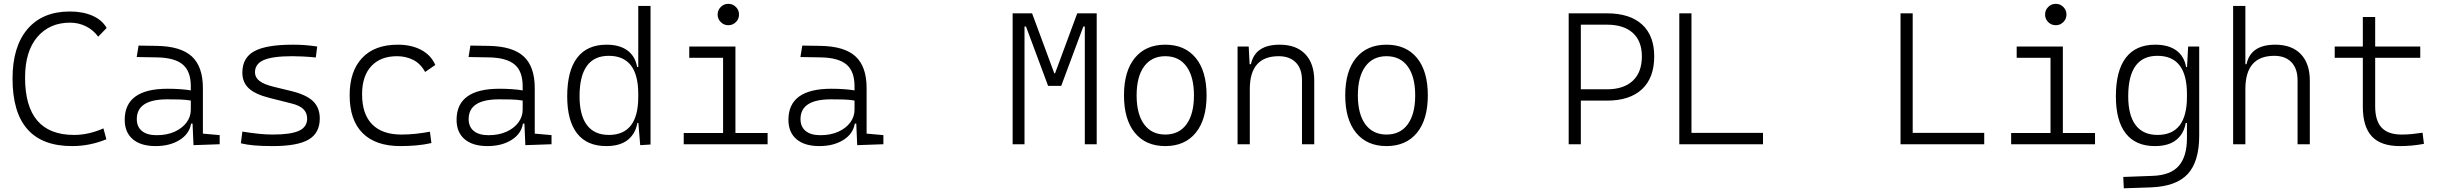

<svg xmlns="http://www.w3.org/2000/svg" viewBox="-20 -764 12931 1017"><path d="M361.8 9.8Q46.4 9.8 46.4 -347.7Q46.4 -517.1 125.7 -610.1Q205.1 -703.1 350.1 -703.1Q419.4 -703.1 470.5 -680.4Q521.5 -657.7 544.9 -615.7L500 -569.8Q474.6 -605 435.5 -624.5Q396.5 -644 351.1 -644Q242.7 -644 177.7 -568.1Q112.8 -492.2 112.8 -352.5Q112.8 -49.3 372.1 -49.3Q449.7 -49.3 527.8 -84L543.5 -26.4Q456.5 9.8 361.8 9.8Z M1004.9 4.9 1000 -109.4H992.2Q983.4 -55.2 931.6 -22.7Q879.9 9.8 804.2 9.8Q726.1 9.8 683.3 -26.6Q640.6 -63 640.6 -129.4Q640.6 -293.9 867.7 -293.9Q902.3 -293.9 933.8 -291.7Q965.3 -289.6 990.7 -285.2V-307.1Q990.7 -386.2 948.2 -422.1Q905.8 -458 814 -460L704.1 -461.9L713.9 -522.5L810.5 -521Q937.5 -519 996.1 -465.1Q1054.7 -411.1 1054.7 -297.4V-56.2L1143.6 -48.3V0ZM990.7 -231.4Q961.9 -236.3 929 -237.1Q896 -237.8 865.7 -237.8Q704.6 -237.8 704.6 -133.3Q704.6 -92.3 731.9 -70.1Q759.3 -47.9 809.6 -47.9Q863.8 -47.9 904.5 -66.2Q945.3 -84.5 968 -115.2Q990.7 -146 990.7 -182.6Z M1424.8 9.8Q1368.2 9.8 1327.9 6.3Q1287.6 2.9 1255.9 -4.9L1263.7 -66.9Q1314 -59.1 1352.1 -55.2Q1390.1 -51.3 1424.8 -51.3Q1520.5 -51.3 1563.7 -71.3Q1606.9 -91.3 1606.9 -135.7Q1606.9 -166.5 1586.9 -186Q1566.9 -205.6 1522.9 -216.3L1406.7 -245.6Q1331.5 -264.6 1297.6 -296.4Q1263.7 -328.1 1263.7 -379.4Q1263.7 -458 1326.9 -492.7Q1390.1 -527.3 1531.2 -527.3Q1565.4 -527.3 1595 -525.1Q1624.5 -522.9 1660.2 -517.6L1652.8 -459.5Q1613.3 -463.4 1583.7 -464.8Q1554.2 -466.3 1528.3 -466.3Q1423.8 -466.3 1377.2 -446Q1330.6 -425.8 1330.6 -380.9Q1330.6 -354 1354.2 -335.4Q1377.9 -316.9 1430.2 -304.2L1522.9 -281.7Q1603 -262.2 1638.4 -227.8Q1673.8 -193.4 1673.8 -136.2Q1673.8 -59.6 1615 -24.9Q1556.2 9.8 1424.8 9.8Z M2100.6 9.8Q1969.7 9.8 1900.9 -58.8Q1832 -127.4 1832 -259.8Q1832 -386.7 1898.2 -457Q1964.4 -527.3 2086.9 -527.3Q2159.7 -527.3 2211.7 -499.3Q2263.7 -471.2 2285.6 -419.9L2231.9 -382.8Q2207 -427.7 2168.2 -447Q2129.4 -466.3 2083 -466.3Q1995.6 -466.3 1946.8 -413.8Q1897.9 -361.3 1897.9 -264.6Q1897.9 -159.7 1951.2 -105.5Q2004.4 -51.3 2106 -51.3Q2144.5 -51.3 2182.6 -55.4Q2220.7 -59.6 2257.3 -66.4L2265.1 -6.3Q2225.1 2.9 2183.1 6.3Q2141.1 9.8 2100.6 9.8Z M2762.7 4.9 2757.8 -109.4H2750Q2741.2 -55.2 2689.5 -22.7Q2637.7 9.8 2562 9.8Q2483.9 9.8 2441.2 -26.6Q2398.4 -63 2398.4 -129.4Q2398.4 -293.9 2625.5 -293.9Q2660.2 -293.9 2691.7 -291.7Q2723.1 -289.6 2748.5 -285.2V-307.1Q2748.5 -386.2 2706.1 -422.1Q2663.6 -458 2571.8 -460L2461.9 -461.9L2471.7 -522.5L2568.4 -521Q2695.3 -519 2753.9 -465.1Q2812.5 -411.1 2812.5 -297.4V-56.2L2901.4 -48.3V0ZM2748.5 -231.4Q2719.7 -236.3 2686.8 -237.1Q2653.8 -237.8 2623.5 -237.8Q2462.4 -237.8 2462.4 -133.3Q2462.4 -92.3 2489.7 -70.1Q2517.1 -47.9 2567.4 -47.9Q2621.6 -47.9 2662.4 -66.2Q2703.1 -84.5 2725.8 -115.2Q2748.5 -146 2748.5 -182.6Z M3190.9 9.8Q3089.4 9.8 3036.9 -57.1Q2984.4 -124 2984.4 -253.9Q2984.4 -388.7 3037.1 -458Q3089.8 -527.3 3192.9 -527.3Q3261.2 -527.3 3303 -497.1Q3344.7 -466.8 3355 -408.7H3360.8V-732.4H3425.8V1.5L3371.1 4.9L3361.3 -112.8H3356Q3346.2 -55.7 3305.2 -22.9Q3264.2 9.8 3190.9 9.8ZM3360.8 -251V-266.1Q3360.8 -468.3 3204.6 -468.3Q3049.8 -468.3 3049.8 -253.9Q3049.8 -153.3 3089.1 -101.3Q3128.4 -49.3 3205.1 -49.3Q3360.8 -49.3 3360.8 -251Z M3601.6 0V-59.6H3810.1V-458H3630.9V-517.6H3875.5V-59.6H4045.9V0ZM3837.9 -630.4Q3814.5 -630.4 3797.9 -647Q3781.2 -663.6 3781.2 -687Q3781.2 -710.4 3797.9 -727.1Q3814.5 -743.7 3837.9 -743.7Q3861.3 -743.7 3877.9 -727.1Q3894.5 -710.4 3894.5 -687Q3894.5 -663.6 3877.9 -647Q3861.3 -630.4 3837.9 -630.4Z M4520.5 4.9 4515.6 -109.4H4507.8Q4499 -55.2 4447.3 -22.7Q4395.5 9.8 4319.8 9.8Q4241.7 9.8 4199 -26.6Q4156.2 -63 4156.2 -129.4Q4156.2 -293.9 4383.3 -293.9Q4418 -293.9 4449.5 -291.7Q4481 -289.6 4506.3 -285.2V-307.1Q4506.3 -386.2 4463.9 -422.1Q4421.4 -458 4329.6 -460L4219.7 -461.9L4229.5 -522.5L4326.2 -521Q4453.1 -519 4511.7 -465.1Q4570.3 -411.1 4570.3 -297.4V-56.2L4659.2 -48.3V0ZM4506.3 -231.4Q4477.5 -236.3 4444.6 -237.1Q4411.6 -237.8 4381.3 -237.8Q4220.2 -237.8 4220.2 -133.3Q4220.2 -92.3 4247.6 -70.1Q4274.9 -47.9 4325.2 -47.9Q4379.4 -47.9 4420.2 -66.2Q4460.9 -84.5 4483.6 -115.2Q4506.3 -146 4506.3 -182.6Z M5343.8 0V-693.4H5446.8L5564.5 -375.5H5568.4L5686 -693.4H5789.1V0H5726.1V-623.5H5718.3L5601.1 -309.1H5531.7L5414.6 -623.5H5406.7V0Z M6152.3 9.8Q6048.8 9.8 5991.2 -60.5Q5933.6 -130.9 5933.6 -258.8Q5933.6 -387.2 5991.2 -457.3Q6048.8 -527.3 6152.3 -527.3Q6255.9 -527.3 6313.5 -457.3Q6371.1 -387.2 6371.1 -258.8Q6371.1 -130.9 6313.5 -60.5Q6255.9 9.8 6152.3 9.8ZM6152.3 -51.3Q6225.1 -51.3 6264.6 -105.5Q6304.2 -159.7 6304.2 -258.8Q6304.2 -357.9 6264.6 -412.1Q6225.1 -466.3 6152.3 -466.3Q6080.1 -466.3 6040.3 -412.1Q6000.5 -357.9 6000.5 -258.8Q6000.5 -159.7 6040.3 -105.5Q6080.1 -51.3 6152.3 -51.3Z M6876.5 0V-338.4Q6876.5 -399.9 6843.8 -433.1Q6811 -466.3 6752.9 -466.3Q6600.1 -466.3 6600.1 -292.5V0H6535.2V-517.6H6594.2L6599.1 -423.8H6606Q6627.9 -527.3 6758.3 -527.3Q6845.7 -527.3 6893.6 -477.5Q6941.4 -427.7 6941.4 -336.9V0Z M7324.2 9.8Q7220.7 9.8 7163.1 -60.5Q7105.5 -130.9 7105.5 -258.8Q7105.5 -387.2 7163.1 -457.3Q7220.7 -527.3 7324.2 -527.3Q7427.7 -527.3 7485.4 -457.3Q7543 -387.2 7543 -258.8Q7543 -130.9 7485.4 -60.5Q7427.7 9.8 7324.2 9.8ZM7324.2 -51.3Q7397 -51.3 7436.5 -105.5Q7476.1 -159.7 7476.1 -258.8Q7476.1 -357.9 7436.5 -412.1Q7397 -466.3 7324.2 -466.3Q7252 -466.3 7212.2 -412.1Q7172.4 -357.9 7172.4 -258.8Q7172.4 -159.7 7212.2 -105.5Q7252 -51.3 7324.2 -51.3Z M8289.1 0V-693.4H8491.7Q8612.8 -693.4 8677.5 -634.5Q8742.2 -575.7 8742.2 -465.3Q8742.2 -352.1 8677.5 -291.5Q8612.8 -231 8491.7 -231H8353.5V0ZM8353.5 -291H8491.7Q8580.6 -291 8628.7 -336.2Q8676.8 -381.3 8676.8 -465.3Q8676.8 -546.4 8628.7 -589.8Q8580.6 -633.3 8491.7 -633.3H8353.5Z M8875 0V-693.4H8939.5V-60.1H9318.4V0Z M10046.9 0V-693.4H10111.3V-60.1H10490.2V0Z M10632.8 0V-59.6H10841.3V-458H10662.1V-517.6H10906.7V-59.6H11077.1V0ZM10869.1 -630.4Q10845.7 -630.4 10829.1 -647Q10812.5 -663.6 10812.5 -687Q10812.5 -710.4 10829.1 -727.1Q10845.7 -743.7 10869.1 -743.7Q10892.6 -743.7 10909.2 -727.1Q10925.8 -710.4 10925.8 -687Q10925.8 -663.6 10909.2 -647Q10892.6 -630.4 10869.1 -630.4Z M11229.5 233.4 11226.6 173.3 11382.8 167.5Q11477.1 164.1 11520.3 115Q11563.5 65.9 11564 -30.3V-112.8H11557.6Q11547.9 -55.7 11507.3 -22.9Q11466.8 9.8 11394 9.8Q11292.5 9.8 11240 -57.1Q11187.5 -124 11187.5 -253.9Q11187.5 -388.7 11240.2 -458Q11293 -527.3 11396 -527.3Q11465.3 -527.3 11507.3 -497.1Q11549.3 -466.8 11559.6 -408.7H11564.5L11570.3 -517.6H11628.9V-45.9Q11628.9 92.3 11567.9 158Q11506.8 223.6 11373 228.5ZM11564 -266.1Q11564 -468.3 11407.7 -468.3Q11252.9 -468.3 11252.9 -253.9Q11252.9 -153.3 11292.2 -101.3Q11331.5 -49.3 11408.2 -49.3Q11564 -49.3 11564 -251Z M12149.9 0V-338.4Q12149.9 -400.9 12117.2 -434.6Q12084.5 -468.3 12026.4 -468.3Q11873.5 -468.3 11873.5 -292.5V0H11808.6V-732.4H11873.5V-423.8H11879.4Q11901.4 -527.3 12031.7 -527.3Q12119.1 -527.3 12167 -477.5Q12214.8 -427.7 12214.8 -336.9V0Z M12691.4 9.8Q12591.3 9.8 12543.5 -41.5Q12495.6 -92.8 12495.6 -198.7V-458H12346.7V-517.6H12495.6V-673.8H12561V-517.6H12799.8V-458H12561V-200.2Q12561 -124.5 12595.2 -87.9Q12629.4 -51.3 12701.2 -51.3Q12729.5 -51.3 12756.1 -54Q12782.7 -56.6 12812 -61L12819.3 -2Q12786.6 3.9 12756.3 6.8Q12726.1 9.8 12691.4 9.8Z"/></svg>

Font: Cascadia Mono PL Light
Style: Regular
Weight: 300
Monospace: yes
Designer: Aaron Bell
Foundry: Saja Typeworks
Version: Version 2404.023; ttfautohint (v1.8.4)